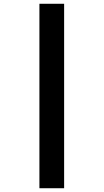

<svg xmlns="http://www.w3.org/2000/svg" viewBox="-20 -780 549 1018"><path d="M189 -760H320V218H189Z"/></svg>

Font: Noto Sans Lao Black
Style: Regular
Weight: 900
Designer: Monotype Design Team
Foundry: Monotype Imaging Inc.
Version: Version 2.003; ttfautohint (v1.8.4.7-5d5b)